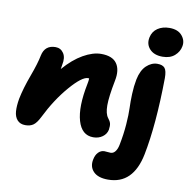

<svg xmlns="http://www.w3.org/2000/svg" viewBox="-104 -865 1209 1227"><g transform="rotate(10 500.0 -251.5)"><path d="M883.8 -574.2Q829.1 -574.2 800.3 -605.2Q771.5 -636.2 780.8 -681.2Q789.1 -720.7 820.6 -741.9Q852.1 -763.2 897 -763.2Q952.1 -763.2 978.8 -731.4Q1005.4 -699.7 998 -662.1Q991.7 -626 962.2 -600.1Q932.6 -574.2 883.8 -574.2ZM537.1 9.8Q462.4 9.8 436.8 -78.1Q411.1 -166 441.9 -318.8Q446.8 -342.3 446.8 -356Q444.8 -356.9 439.9 -356.9Q400.4 -356.9 324.5 -269Q248.5 -181.2 188 -59.1Q168.5 -20 148.2 -5.6Q127.9 8.8 96.2 8.8Q63 8.8 44.2 -12Q25.4 -32.7 22.9 -68.1Q20.5 -103.5 28.8 -150.9Q43 -221.2 75.2 -308.1Q107.4 -395 117.2 -446.8Q131.8 -516.1 201.2 -516.1Q234.9 -516.1 253.7 -487.8Q272.5 -459.5 262.2 -412.1Q260.7 -396.5 257.8 -383.8Q317.4 -452.6 380.1 -488.3Q442.9 -523.9 496.1 -523.9Q569.3 -523.9 597.9 -482.9Q626.5 -441.9 611.8 -370.1Q590.8 -263.2 590.8 -207.8Q590.8 -152.3 610.8 -127Q624 -110.8 627.9 -96.2Q631.8 -81.5 627.9 -55.2Q622.1 -26.4 596.9 -8.3Q571.8 9.8 537.1 9.8ZM676.8 259.8Q612.3 259.8 582.3 228.8Q552.2 197.8 562 149.9Q567.9 119.1 584.7 102.1Q601.6 85 624 85Q631.3 85 643.1 86.4Q654.8 87.9 664.1 87.9Q681.6 87.9 694.1 71.8Q706.5 55.7 711.9 28.8Q726.1 -42.5 731 -107.9Q735.8 -173.3 734.1 -214.4Q732.4 -255.4 734.4 -306.2Q736.3 -356.9 745.1 -401.9Q757.8 -463.4 790.3 -493.7Q822.8 -523.9 860.8 -523.9Q894.5 -523.9 908.7 -506.8Q922.9 -489.7 922.9 -441.9Q919.4 -138.2 879.9 60.1Q839.8 259.8 676.8 259.8Z"/></g></svg>

Font: Shantell Sans Normal
Style: Italic
Weight: 800
Italic angle: -11.31°
Designer: Stephen Nixon, Anya Danilova, Shantell Martin
Foundry: Arrow Type
Version: Version 1.006;[559af2be0]